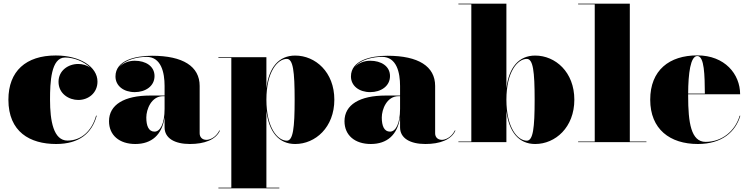

<svg xmlns="http://www.w3.org/2000/svg" viewBox="-20 -770 4055 1040"><path d="M504 -143.5H500.5C477 -59 418.5 -8.5 346 -8.5C269.5 -8.5 251 -115.5 251 -230C251 -324 256 -458.5 332.5 -458.5C378.5 -458.5 434 -438 469 -403.5C451 -416.5 428 -423.5 404 -423.5C348.5 -423.5 297 -387 297 -327C297 -262 354 -228.5 404 -228.5C459.5 -228.5 508 -267 508 -328C508 -408 414 -469.5 282 -469.5C121 -469.5 25.5 -385 25.5 -230C25.5 -55 143 10 284 10C410 10 478 -49 504 -143.5Z M794.5 -252.5C652.5 -252.5 570.5 -202.5 570.5 -113.5C570.5 -37.5 626.5 10 713 10C801.5 10 858 -40 871.5 -134.5V-80C871.5 -21 926.5 10 1008.5 10C1086.5 10 1149 -12.5 1171.5 -63L1168.5 -63.5C1148 -23 1114 -12.5 1098.5 -12.5C1074.5 -12.5 1061.5 -28 1061.5 -48V-304.5C1061.5 -410.5 971 -468 803.5 -468C712.5 -468 605.5 -443 605.5 -356C605.5 -305 649.5 -271 710 -271C767.5 -271 817 -303 817 -358C817 -412 768.5 -441 710 -441C676 -441 645.5 -428 626.5 -407C659 -449.5 731 -462 773.5 -462C853.5 -462 871.5 -376.5 871.5 -304.5V-252.5ZM817 -57C785 -57 772.5 -88.5 772.5 -133.5C772.5 -178 800 -249 863 -249H871.5V-180.5C871.5 -99 847.5 -57 817 -57Z M1163 246.5V250H1493V246.5H1423V-169C1437 -54.5 1490.5 10 1579 10C1688 10 1791 -80 1791 -230C1791 -380 1688 -469 1579 -469C1490 -469 1436.5 -405 1423 -291.5V-460H1163V-456.5H1233V246.5ZM1423 -230C1423 -382 1484 -451 1533.5 -451C1567.5 -451 1576 -383.5 1576 -230C1576 -76.5 1567.5 -8 1533.5 -8C1484 -8 1423 -77.5 1423 -230Z M2070 -252.5C1928 -252.5 1846 -202.5 1846 -113.5C1846 -37.5 1902 10 1988.5 10C2077 10 2133.5 -40 2147 -134.5V-80C2147 -21 2202 10 2284 10C2362 10 2424.5 -12.5 2447 -63L2444 -63.5C2423.5 -23 2389.5 -12.5 2374 -12.5C2350 -12.5 2337 -28 2337 -48V-304.5C2337 -410.5 2246.5 -468 2079 -468C1988 -468 1881 -443 1881 -356C1881 -305 1925 -271 1985.5 -271C2043 -271 2092.5 -303 2092.5 -358C2092.5 -412 2044 -441 1985.5 -441C1951.5 -441 1921 -428 1902 -407C1934.5 -449.5 2006.5 -462 2049 -462C2129 -462 2147 -376.5 2147 -304.5V-252.5ZM2092.5 -57C2060.5 -57 2048 -88.5 2048 -133.5C2048 -178 2075.5 -249 2138.5 -249H2147V-180.5C2147 -99 2123 -57 2092.5 -57Z M2533 -746.5V-3.5H2463V0H2723V-169C2737 -54.5 2790.5 10 2879 10C2988 10 3091 -80 3091 -230C3091 -380 2988 -469 2879 -469C2790 -469 2736.5 -405 2723 -291.5V-750H2463V-746.5ZM2723 -230C2723 -382 2784 -451 2833.5 -451C2867.5 -451 2876 -383.5 2876 -230C2876 -76.5 2867.5 -8 2833.5 -8C2784 -8 2723 -77.5 2723 -230Z M3111.5 -3.5V0H3481.5V-3.5H3391.5V-750H3111.5V-746.5H3201.5V-3.5Z M3990 -143H3986.5C3961.5 -59 3889.5 -1.5 3802 -1.5C3723 -1.5 3707.5 -106 3707.5 -250C3707.5 -253.5 3707.5 -256.5 3707.5 -259.5H3989C3989 -368.5 3906 -470 3757 -470C3606 -470 3502 -390 3502 -230C3502 -70 3609 10 3760 10C3891 10 3964 -56 3990 -143ZM3757 -466.5C3796 -466.5 3797 -360.5 3798 -263H3707.5C3708 -372 3720 -466.5 3757 -466.5Z"/></svg>

Font: Bodoni* 48pt Fatface
Style: Regular
Weight: 900
Version: Version 2.3